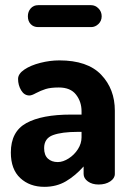

<svg xmlns="http://www.w3.org/2000/svg" viewBox="-20 -715 511 744"><path d="M425 -286V-41Q425 -24 407 -12Q389 0 362 0Q337 0 320.5 -12Q304 -24 304 -41V-70Q272 -34 235.5 -12.5Q199 9 152 9Q95 9 58.5 -25Q22 -59 22 -124Q22 -205 82 -238Q142 -271 255 -271H296V-284Q296 -321 274.5 -348.5Q253 -376 208 -376Q176 -376 157 -370Q138 -364 119 -354Q103 -345 94 -345Q74 -345 62 -365Q50 -385 50 -409Q50 -429 74.5 -445.5Q99 -462 136.5 -471.5Q174 -481 210 -481Q319 -481 372 -425.5Q425 -370 425 -286ZM151 -141Q151 -114 165.5 -100.5Q180 -87 204 -87Q224 -87 246 -101Q268 -115 282 -137Q296 -159 296 -183V-204H281Q220 -204 185.5 -191.5Q151 -179 151 -141ZM128 -695H333Q349 -695 361.5 -682.5Q374 -670 374 -652Q374 -634 361.5 -622Q349 -610 333 -610H128Q110 -610 99 -621.5Q88 -633 88 -652Q88 -670 99 -682.5Q110 -695 128 -695Z"/></svg>

Font: Dosis
Style: Regular
Weight: 400
Designer: Edgar Tolentino, Pablo Impallari, Igino Marini
Foundry: Edgar Tolentino, Pablo Impallari, Igino Marini
Version: Version 1.007;Glyphs 3.1.1 (3134)